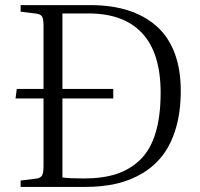

<svg xmlns="http://www.w3.org/2000/svg" viewBox="-20 -734 784 754"><path d="M61 0V-24.9L120.1 -32.2Q138.7 -34.2 144.8 -44.4Q150.9 -54.7 150.9 -82V-347.2H41L45.9 -384.8H150.9V-633.8Q150.9 -660.2 144.8 -669.7Q138.7 -679.2 118.2 -681.2L61 -688V-713.9H335Q416.5 -713.9 481 -693.8Q545.4 -673.8 592.5 -633.3Q639.6 -592.8 664.8 -528.1Q689.9 -463.4 689.9 -377.9Q689.9 -297.4 671.6 -233.6Q653.3 -169.9 620.6 -126.5Q587.9 -83 540.8 -54.4Q493.7 -25.9 438 -12.9Q382.3 0 315.9 0ZM310.1 -33.2Q382.8 -33.2 436.5 -50.5Q490.2 -67.9 530.3 -106.4Q570.3 -145 590.6 -210.9Q610.8 -276.9 610.8 -370.1Q610.8 -525.4 538.6 -603.3Q466.3 -681.2 328.1 -681.2H225.1V-384.8H424.8V-347.2H225.1V-37.1Q250.5 -33.2 310.1 -33.2Z"/></svg>

Font: Literata Light
Style: Regular
Weight: 300
Designer: Latin by Veronika Burian and Jose Scaglione. Greek by Irene Vlachou. Cyrillic by Vera Evstafieva.
Foundry: TypeTogether
Version: Version 3.021